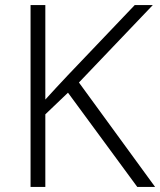

<svg xmlns="http://www.w3.org/2000/svg" viewBox="-20 -734 629 754"><path d="M589 0 290 -410 580 -714H509L245 -437C215 -405 186 -374 158 -343V-714H100V0H158V-285L247 -370L519 0Z"/></svg>

Font: Noto Sans Gurmukhi Light
Style: Regular
Weight: 300
Designer: Jelle Bosma - Monotype Design Team
Foundry: Monotype Imaging Inc.
Version: Version 2.004